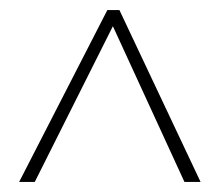

<svg xmlns="http://www.w3.org/2000/svg" viewBox="-20 -733 435 381"><path d="M18 -372 193 -713H217L378 -372H346L204 -681L49 -372Z"/></svg>

Font: Noto Sans Lao ExtraCondensed Thin
Style: Regular
Weight: 100
Width: 2
Designer: Monotype Design Team
Foundry: Monotype Imaging Inc.
Version: Version 2.003; ttfautohint (v1.8.4.7-5d5b)